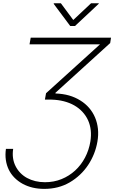

<svg xmlns="http://www.w3.org/2000/svg" viewBox="-20 -962 729 1197"><path d="M17 -34.1H62.1Q52.9 26.3 77.1 73.9Q88.8 97.3 106.9 115.9Q125 134.6 148.4 147.4Q171.9 160.2 200.1 167.1Q228.3 174 260.3 174Q315.7 174 363.5 154.7Q411.2 135.3 448.3 101.2Q485.4 67.1 509.9 20.8Q534.4 -25.6 543.3 -79.2Q555.4 -154.1 528.8 -212.7Q515.3 -241.8 493.6 -265.1Q471.9 -288.4 443 -304.9Q414.1 -321.4 378.2 -330.6Q342.3 -339.8 300.8 -340.9H259.9L267 -380.7L603.7 -685.7H164.1L171.5 -727.3H672.2L666.9 -693.5L325.6 -383.5V-379.3Q372.9 -377.5 410.7 -366.7Q448.5 -355.8 480.8 -335.6Q512.4 -316.1 535.7 -289.1Q558.9 -262.1 572.8 -229.2Q586.6 -196.4 590.6 -158.6Q594.5 -120.7 587.4 -79.5Q580.6 -39.8 565.9 -2.8Q551.1 34.1 529.3 66.9Q507.5 99.8 478.5 127.1Q449.6 154.5 414.4 175.1Q344.8 215.6 256 215.6Q179.3 215.6 121.1 183.9Q92.3 168 70.3 145.8Q48.3 123.6 34.8 95.9Q21.3 68.2 16.5 35.5Q11.7 2.8 17 -34.1ZM316.1 -941.8H359.4L436.8 -837.4L547.9 -941.8H596.2L595.2 -938.2L447.4 -799.7H418L314.6 -938.2Z"/></svg>

Font: Inter P Extra Light
Style: Italic
Weight: 200
Italic angle: 9.39999°
Designer: Rasmus Andersson
Foundry: rsms
Version: Version 3.018;git-588b23468